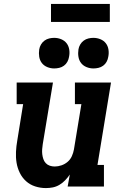

<svg xmlns="http://www.w3.org/2000/svg" viewBox="-20 -951 640 979"><path d="M214 8Q186 8 159.5 -0.5Q133 -9 113 -27Q93 -45 81 -69.5Q69 -94 64.5 -121Q60 -148 61.5 -177Q63 -206 68 -234L98 -420H65V-530H250L198 -216Q196 -203 195 -190Q194 -177 195.5 -164.5Q197 -152 201 -140Q205 -128 213.5 -119Q222 -110 234 -106Q246 -102 259 -102Q276 -102 293.5 -108Q311 -114 325 -126Q339 -138 346.5 -155Q354 -172 357 -189L395 -420H362V-530H546L477 -110H510V0H325L336 -61Q325 -45 312 -31.5Q299 -18 283 -8.5Q267 1 249.5 4.5Q232 8 214 8ZM456 -602Q438 -602 421 -609Q404 -616 393.5 -629.5Q383 -643 380 -661.5Q377 -680 380 -699Q382 -712 389 -724Q396 -736 407 -744Q418 -752 431 -755Q444 -758 456 -758Q475 -758 492 -751Q509 -744 519.5 -730.5Q530 -717 533 -698.5Q536 -680 532 -661Q530 -648 523.5 -636Q517 -624 506 -616Q495 -608 482 -605Q469 -602 456 -602ZM256 -602Q238 -602 221 -609Q204 -616 193.5 -629.5Q183 -643 180 -661.5Q177 -680 180 -699Q182 -712 189 -724Q196 -736 207 -744Q218 -752 231 -755Q244 -758 256 -758Q275 -758 292 -751Q309 -744 319.5 -730.5Q330 -717 333 -698.5Q336 -680 332 -661Q330 -648 323.5 -636Q317 -624 306 -616Q295 -608 282 -605Q269 -602 256 -602ZM540 -839H240V-931H540Z"/></svg>

Font: Iosevka Slab XBdExObl
Style: Regular
Weight: 800
Width: 7
Italic angle: -9°
Monospace: yes
Designer: Belleve Invis
Foundry: Belleve Invis
Version: Version 11.1.0; ttfautohint (v1.8.3)